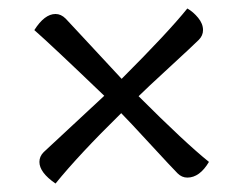

<svg xmlns="http://www.w3.org/2000/svg" viewBox="-20 -479 575 453"><path d="M307 -252Q417 -142 473 -97Q451 -60 422 -60Q409 -60 399 -70Q386 -83 334 -139.5Q282 -196 266 -212Q167 -115 111 -46Q73 -72 73 -97Q73 -110 83 -120L226 -253Q101 -373 61 -408Q85 -446 111 -446Q124 -446 135 -435Q141 -429 162.5 -405.5Q184 -382 215 -349Q246 -316 267 -293Q377 -403 422 -459Q436 -451 447.5 -437Q459 -423 459 -408Q459 -395 449 -385Q436 -372 379.5 -320Q323 -268 307 -252Z"/></svg>

Font: Overlock SC
Style: Regular
Weight: 400
Designer: Dario Muhafara
Foundry: Dario Manuel Muhafara
Version: Version 1.001